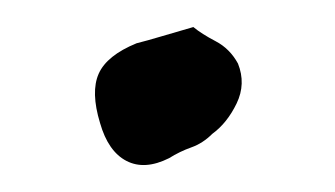

<svg xmlns="http://www.w3.org/2000/svg" viewBox="-20 -112 248 142"><path d="M105 5Q87 14 73.5 7Q60 0 54 -21Q47 -44 53 -57.5Q59 -71 81 -80Q89 -82 99 -85Q109 -88 123 -92Q129 -87 139.5 -81.5Q150 -76 156 -65Q162 -50 155 -35.5Q148 -21 137 -13Q130 -6 121.5 -3Q113 0 105 5Z"/></svg>

Font: Mynerve
Style: Regular
Weight: 400
Designer: Carolina Short
Foundry: Carolina Short
Version: Version 1.000; ttfautohint (v1.8.4.7-5d5b)